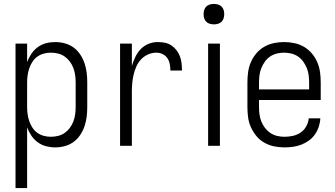

<svg xmlns="http://www.w3.org/2000/svg" viewBox="-20 -742 1703 977"><path d="M59 215V-520H118V-426Q126 -448 139.5 -468Q153 -488 172 -502Q191 -516 214 -522Q237 -528 261 -528Q285 -528 309.5 -521.5Q334 -515 354 -500.5Q374 -486 388 -465Q402 -444 410 -420.5Q418 -397 421 -372.5Q424 -348 424 -323V-197Q424 -172 421 -147.5Q418 -123 410 -99.5Q402 -76 388 -55Q374 -34 354 -19.5Q334 -5 309.5 1.5Q285 8 261 8Q237 8 214 2Q191 -4 172 -18Q153 -32 139.5 -52Q126 -72 118 -94V215ZM238 -46Q257 -46 275.5 -50.5Q294 -55 309 -65.5Q324 -76 335.5 -91.5Q347 -107 353.5 -124.5Q360 -142 362.5 -160.5Q365 -179 365 -197V-323Q365 -341 362.5 -359.5Q360 -378 353.5 -395.5Q347 -413 335.5 -428.5Q324 -444 309 -454.5Q294 -465 275.5 -469.5Q257 -474 238 -474Q220 -474 202 -469Q184 -464 169.5 -453.5Q155 -443 145 -427.5Q135 -412 129 -394.5Q123 -377 120.5 -359Q118 -341 118 -323V-197Q118 -179 120.5 -161Q123 -143 129 -125.5Q135 -108 145 -92.5Q155 -77 169.5 -66.5Q184 -56 202 -51Q220 -46 238 -46Z M591 0V-520H651V-407Q658 -430 668.5 -452Q679 -474 695.5 -491.5Q712 -509 735 -518.5Q758 -528 782 -528Q801 -528 819 -524.5Q837 -521 852 -511Q867 -501 878.5 -486Q890 -471 896 -454Q902 -437 904 -419Q906 -401 906 -383H847Q847 -399 844 -415.5Q841 -432 832 -445.5Q823 -459 808 -466.5Q793 -474 776 -474Q754 -474 733.5 -465Q713 -456 698 -440Q683 -424 674 -404Q665 -384 660 -362.5Q655 -341 653 -319Q651 -297 651 -276V0Z M1039 0V-520H1099V0ZM1069 -618Q1058 -618 1047.5 -621Q1037 -624 1029.5 -631.5Q1022 -639 1019 -649Q1016 -659 1016 -670Q1016 -681 1019 -691Q1022 -701 1029.5 -708.5Q1037 -716 1047.5 -719Q1058 -722 1069 -722Q1079 -722 1089.5 -719Q1100 -716 1107.5 -708.5Q1115 -701 1118 -691Q1121 -681 1121 -670Q1121 -659 1118 -649Q1115 -639 1107.5 -631.5Q1100 -624 1089.5 -621Q1079 -618 1069 -618Z M1427 8Q1400 8 1374 2.5Q1348 -3 1325 -16Q1302 -29 1285 -49.5Q1268 -70 1257 -94Q1246 -118 1242.5 -144.5Q1239 -171 1239 -197V-323Q1239 -349 1242.5 -375Q1246 -401 1256.5 -425.5Q1267 -450 1284.5 -470.5Q1302 -491 1324.5 -504Q1347 -517 1373 -522.5Q1399 -528 1426 -528Q1452 -528 1478 -522.5Q1504 -517 1526.5 -504Q1549 -491 1566.5 -470.5Q1584 -450 1594.5 -425.5Q1605 -401 1608.5 -375Q1612 -349 1612 -323V-233H1298V-197Q1298 -178 1300.5 -159.5Q1303 -141 1310 -123.5Q1317 -106 1328.5 -91Q1340 -76 1355.5 -65.5Q1371 -55 1389.5 -50.5Q1408 -46 1427 -46Q1448 -46 1469.5 -50.5Q1491 -55 1509 -67Q1527 -79 1538 -98.5Q1549 -118 1551 -140H1610Q1609 -118 1602 -97Q1595 -76 1582.5 -58Q1570 -40 1552 -27Q1534 -14 1513.5 -6Q1493 2 1471 5Q1449 8 1427 8ZM1298 -287H1553V-323Q1553 -341 1550.5 -360Q1548 -379 1541 -396Q1534 -413 1523 -428.5Q1512 -444 1496.5 -454.5Q1481 -465 1462.5 -469.5Q1444 -474 1426 -474Q1407 -474 1388.5 -469.5Q1370 -465 1354.5 -454.5Q1339 -444 1328 -428.5Q1317 -413 1310 -396Q1303 -379 1300.5 -360Q1298 -341 1298 -323Z"/></svg>

Font: Iosevka QP Light
Style: Regular
Weight: 300
Designer: Belleve Invis
Foundry: Belleve Invis
Version: Version 20.0.0; ttfautohint (v1.8.4)